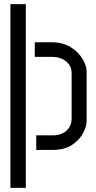

<svg xmlns="http://www.w3.org/2000/svg" viewBox="-20 -720 462 922"><path d="M30 182V-700H104V182ZM154 0V-70H234Q260 -70 280 -79.5Q300 -89 312 -107.5Q324 -126 324 -152V-368Q324 -404 297 -425.5Q270 -447 228 -447H147V-517H228Q282 -517 319.5 -493.5Q357 -470 376.5 -437Q396 -404 396 -376V-139Q396 -113 378.5 -80Q361 -47 325 -23.5Q289 0 232 0Z"/></svg>

Font: Stick No Bills
Style: Regular
Weight: 400
Version: Version 2.000